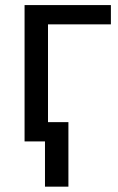

<svg xmlns="http://www.w3.org/2000/svg" viewBox="-20 -548 459 744"><path d="M409.7 -453.6H166V0H75.2V-528.3H409.7ZM245.1 175.3H154.3V-74.7H245.1Z"/></svg>

Font: SteelSelectRoboto
Style: Roboto-Regular
Weight: 400
Designer: Google
Version: Version 2.137; 2017